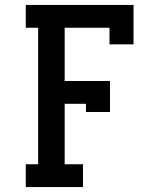

<svg xmlns="http://www.w3.org/2000/svg" viewBox="-20 -755 640 775"><path d="M84 0V-92H134V-643H84V-735H519V-576H422V-643H241V-428H424V-303H327V-336H241V-92H315V0Z"/></svg>

Font: Iosevka Slab Semibold Extended
Style: Regular
Weight: 600
Width: 7
Monospace: yes
Designer: Belleve Invis
Foundry: Belleve Invis
Version: Version 11.1.0; ttfautohint (v1.8.3)